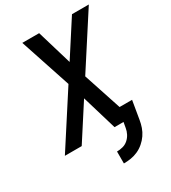

<svg xmlns="http://www.w3.org/2000/svg" viewBox="-226 -849 1055 1185"><g transform="rotate(-30 301.0 -256.0)"><path d="M299 223V138Q320 138 341 132.5Q362 127 378.5 112.5Q395 98 405 78.5Q415 59 418 39L425 0H361L287 -248L127 0H7L248 -373L128 -735H248L322 -487L482 -735H602L361 -362L450 -92H539L517 39Q513 64 504.5 88.5Q496 113 481 135Q466 157 445 175Q424 193 399.5 204Q375 215 349.5 219Q324 223 299 223Z"/></g></svg>

Font: Iosevka Aile Semibold Oblique
Style: Regular
Weight: 600
Italic angle: -9°
Designer: Belleve Invis
Foundry: Belleve Invis
Version: Version 31.1.0; ttfautohint (v1.8.4)